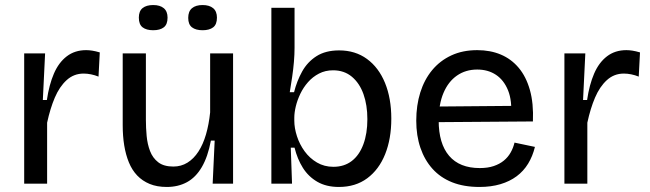

<svg xmlns="http://www.w3.org/2000/svg" viewBox="-20 -729 2578 762"><path d="M76 0V-277V-517H159L150 -332H166Q175 -393 194 -437Q213 -481 245 -505.5Q277 -530 322 -530Q333 -530 346 -528Q359 -526 376 -521L371 -425Q356 -431 341 -434Q326 -437 312 -437Q273 -437 244.5 -411Q216 -385 197.5 -341.5Q179 -298 167 -242V0Z M642 13Q603 13 574 1Q545 -11 524.5 -32.5Q504 -54 491.5 -84.5Q479 -115 473 -152Q467 -189 467 -232V-517H559V-253Q559 -222 562 -189.5Q565 -157 575.5 -129.5Q586 -102 608 -85Q630 -68 668 -68Q699 -68 724 -83.5Q749 -99 767.5 -127.5Q786 -156 797.5 -195.5Q809 -235 814 -283V-517H905V-220V0H824L832 -171H817Q805 -107 781 -66Q757 -25 722 -6Q687 13 642 13ZM784 -609Q757 -609 742 -620.5Q727 -632 727 -658Q727 -684 742 -696.5Q757 -709 784 -709Q811 -709 826 -696.5Q841 -684 841 -659Q841 -632 826 -620.5Q811 -609 784 -609ZM588 -609Q561 -609 546 -620.5Q531 -632 531 -659Q531 -685 546 -697Q561 -709 588 -709Q615 -709 630 -696.5Q645 -684 645 -659Q645 -632 630 -620.5Q615 -609 588 -609Z M1325 13Q1275 13 1239.5 -7.5Q1204 -28 1182 -63Q1160 -98 1149 -143H1134L1139 0H1057V-253V-698H1149V-539Q1149 -513 1146.5 -483.5Q1144 -454 1139.5 -423.5Q1135 -393 1130 -363H1147Q1158 -407 1179 -445Q1200 -483 1236 -506Q1272 -529 1326 -529Q1390 -529 1436.5 -495Q1483 -461 1508 -400Q1533 -339 1533 -258Q1533 -178 1508.5 -117Q1484 -56 1437.5 -21.5Q1391 13 1325 13ZM1303 -67Q1346 -67 1376 -90Q1406 -113 1422 -156Q1438 -199 1438 -256Q1438 -312 1422.5 -355.5Q1407 -399 1376.5 -424.5Q1346 -450 1302 -450Q1271 -450 1246 -437Q1221 -424 1202.5 -403Q1184 -382 1172 -357Q1160 -332 1154 -307Q1148 -282 1148 -262V-250Q1148 -221 1158.5 -188.5Q1169 -156 1189 -128.5Q1209 -101 1238 -84Q1267 -67 1303 -67Z M1883 13Q1821 13 1774.5 -5.5Q1728 -24 1696.5 -59Q1665 -94 1648.5 -142.5Q1632 -191 1632 -250Q1632 -311 1648 -362Q1664 -413 1695 -450.5Q1726 -488 1771 -509Q1816 -530 1874 -530Q1926 -530 1967.5 -512.5Q2009 -495 2038.5 -460Q2068 -425 2083 -372Q2098 -319 2095 -247L1690 -244V-306L2038 -309L2008 -267Q2013 -329 1996.5 -370Q1980 -411 1948.5 -432Q1917 -453 1874 -453Q1828 -453 1793.5 -429Q1759 -405 1740 -360Q1721 -315 1721 -251Q1721 -159 1762.5 -110.5Q1804 -62 1884 -62Q1916 -62 1939.5 -70Q1963 -78 1979.5 -91.5Q1996 -105 2006.5 -123.5Q2017 -142 2022 -163L2103 -146Q2094 -109 2076 -79.5Q2058 -50 2030.5 -29.5Q2003 -9 1966 2Q1929 13 1883 13Z M2220 0V-277V-517H2303L2294 -332H2310Q2319 -393 2338 -437Q2357 -481 2389 -505.5Q2421 -530 2466 -530Q2477 -530 2490 -528Q2503 -526 2520 -521L2515 -425Q2500 -431 2485 -434Q2470 -437 2456 -437Q2417 -437 2388.5 -411Q2360 -385 2341.5 -341.5Q2323 -298 2311 -242V0Z"/></svg>

Font: Bricolage Grotesque 48pt Condensed ExtraBold
Style: Regular
Weight: 400
Version: Version 1.000;gftools[0.9.30]